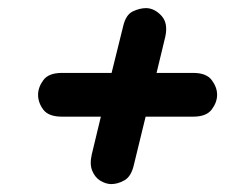

<svg xmlns="http://www.w3.org/2000/svg" viewBox="-20 -559 604 474"><path d="M254 -104.5Q240.5 -105 227.5 -113Q214.5 -121 207.8 -137.2Q201 -153.5 206.5 -177.5L229 -271H133Q100 -271 87 -288.2Q74 -305.5 74 -325Q74 -343.5 87 -361.2Q100 -379 133 -379H255.5L284 -494Q290.5 -522.5 307.8 -530.8Q325 -539 341 -539Q361.5 -538.5 378.5 -520.2Q395.5 -502 388 -468L366.5 -379H457Q489.5 -379 502.8 -361.2Q516 -343.5 516 -325Q516 -306.5 502.8 -288.8Q489.5 -271 457 -271H339.5L310.5 -152Q304 -123.5 287.5 -114Q271 -104.5 254 -104.5Z"/></svg>

Font: Edu AU VIC WA NT Hand SemiBold
Style: Regular
Weight: 600
Version: Version 1.001